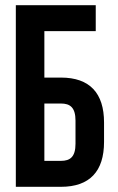

<svg xmlns="http://www.w3.org/2000/svg" viewBox="-20 -720 455 740"><path d="M215 0C326 0 381 -60 381 -173V-248C381 -361 326 -421 215 -421H151V-600H349V-700H41V0ZM151 -100V-321H215C250 -321 271 -306 271 -255V-166C271 -115 250 -100 215 -100Z"/></svg>

Font: Bebas Neue
Style: Bold
Weight: 700
Designer: Ryoichi Tsunekawa
Foundry: Ryoichi Tsunekawa
Version: Version 1.300